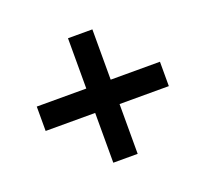

<svg xmlns="http://www.w3.org/2000/svg" viewBox="-91 -705 755 703"><g transform="rotate(-20 286.0 -353.5)"><path d="M333 -400H525V-305H333V-111H238V-305H45V-400H238V-596H333Z"/></g></svg>

Font: Noto Sans NKo Unjoined SemiBold
Style: Regular
Weight: 600
Designer: Monotype Design Team
Foundry: Monotype Imaging Inc.
Version: Version 2.004